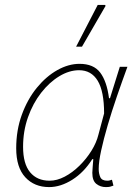

<svg xmlns="http://www.w3.org/2000/svg" viewBox="-20 -750 552 782"><path d="M180 12Q120 12 83 -28Q46 -68 46 -146Q46 -220 69 -283Q92 -346 130 -392.5Q168 -439 213.5 -464.5Q259 -490 304 -490Q361 -490 388 -454.5Q415 -419 424 -350H428L468 -478H499Q477 -418 456 -357Q435 -296 418.5 -239.5Q402 -183 392 -137Q382 -91 382 -62Q382 -43 388.5 -28.5Q395 -14 417 -14Q423 -14 428 -15.5Q433 -17 436 -18L442 6Q434 9 428 10.5Q422 12 411 12Q389 12 372.5 -1Q356 -14 356 -46Q356 -55 357.5 -70.5Q359 -86 360 -102H356Q322 -48 274.5 -18Q227 12 180 12ZM182 -14Q212 -14 243.5 -30.5Q275 -47 303.5 -75Q332 -103 352.5 -136Q373 -169 381 -202L404 -288Q404 -378 378 -421Q352 -464 302 -464Q262 -464 221.5 -439.5Q181 -415 147.5 -372Q114 -329 94 -272.5Q74 -216 74 -152Q74 -83 102.5 -48.5Q131 -14 182 -14ZM290 -560 378 -730H408L410 -726L314 -560Z"/></svg>

Font: Source Sans 3 VF
Style: Italic
Weight: 200
Italic angle: -11°
Designer: Paul D. Hunt
Foundry: Adobe Systems Incorporated
Version: Version 3.042;hotconv 1.0.118;makeotfexe 2.5.65603